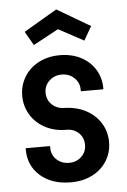

<svg xmlns="http://www.w3.org/2000/svg" viewBox="-53 -760 540 814"><g transform="rotate(-5 217.0 -353.0)"><path d="M37.1 -141.3V-146.5H141.1V-138.5Q141.1 -108.5 162.5 -88.6Q183.9 -68.7 215.9 -68.7Q246.9 -68.7 268 -88.8Q289.1 -109 289.1 -138.5Q289.1 -169.5 268.5 -189.4Q247.9 -209.3 215.9 -209.3Q164.7 -209.3 124.9 -230.9Q85.1 -252.5 63.5 -289Q41.9 -325.5 41.9 -368.9Q41.9 -412.2 63.5 -448.4Q85.1 -484.7 124.6 -505.7Q164.2 -526.8 215.9 -526.8Q265.3 -526.8 304.2 -506.9Q343.1 -487 365.1 -451.5Q387.2 -415.9 387.2 -370.8V-366.7H291.1V-374.1Q291.1 -403.5 269.5 -423.9Q247.9 -444.3 216.4 -444.3Q184.9 -444.3 163.3 -423.9Q141.7 -403.5 141.7 -374.1Q141.7 -343.1 162.6 -322.9Q183.5 -302.7 215.9 -302.3Q268.1 -300.9 308.1 -279.3Q348.1 -257.7 369.9 -221.7Q391.7 -185.6 391.7 -141.7Q391.7 -98.4 369.7 -62.6Q347.7 -26.9 307.9 -6.3Q268.1 14.3 215.9 14.3Q135.6 14.3 86.4 -28.7Q37.1 -71.7 37.1 -141.3ZM76 -638.3 217.3 -721.4 358.7 -638.3 324.8 -579.3 217.3 -637.3 109.9 -579.3Z"/></g></svg>

Font: Lineal Thin
Style: Regular
Weight: 200
Designer: Created by Frank Adebiaye with contributions from Anton Moglia & Ariel Martín Pérez
Created by Frank ADEBIAYE with FontF
Foundry: Velvetyne Type Foundry
Version: Version 2.000;Glyphs 3.2 (3227)